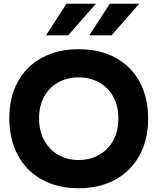

<svg xmlns="http://www.w3.org/2000/svg" viewBox="-20 -1008 852 1039"><path d="M30.3 -367.7Q30.3 -481.9 76.9 -566.4Q123.5 -650.9 208.7 -696.3Q293.9 -741.7 406.2 -741.7Q520 -741.7 604.7 -695.8Q689.5 -649.9 735.6 -564.9Q781.7 -480 781.7 -366.7Q781.7 -252.4 734.9 -167Q688 -81.5 602.8 -35.4Q517.6 10.7 405.3 10.7Q292 10.7 207 -36.1Q122.1 -83 76.2 -168.7Q30.3 -254.4 30.3 -367.7ZM405.3 -142.1Q465.8 -142.1 514.9 -169.2Q564 -196.3 592.3 -247.3Q620.6 -298.3 620.6 -367.7Q620.6 -435.5 592.3 -485.8Q564 -536.1 514.9 -562.7Q465.8 -589.4 405.3 -589.4Q345.7 -589.4 296.9 -563Q248 -536.6 219.7 -486.3Q191.4 -436 191.4 -367.7Q191.4 -298.8 219.7 -247.6Q248 -196.3 296.9 -169.2Q345.7 -142.1 405.3 -142.1ZM574.2 -987.8H733.4L584 -816.9H463.4ZM339.8 -987.8H499L349.1 -816.9H229Z"/></svg>

Font: Glacial Indifference
Style: Bold
Weight: 700
Designer: Alfredo Marco Pradil
Foundry: Alfredo Marco Pradil
Version: Version 1.312